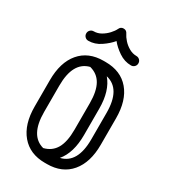

<svg xmlns="http://www.w3.org/2000/svg" viewBox="-212 -983 965 1091"><g transform="rotate(30 270.0 -437.5)"><path d="M53 -416Q53 -533 108.5 -598.5Q164 -664 263 -664H276Q376 -664 431.5 -598.5Q487 -533 487 -416V-243Q487 -127 431.5 -61Q376 5 276 5H263Q164 5 108.5 -61Q53 -127 53 -243ZM377 -243Q377 -126 323 -62Q425 -86 425 -243V-416Q425 -573 322 -597Q377 -533 377 -416ZM115 -416V-243Q115 -89 213 -63Q265 -76 290 -119.5Q315 -163 315 -243V-416Q315 -495 290 -539Q265 -583 214 -596Q115 -571 115 -416ZM243 -862Q251 -880 270 -880Q289 -880 297 -862Q305 -845 322 -826Q339 -807 362 -794Q385 -781 410 -781Q423 -781 432 -772Q441 -763 441 -750Q441 -737 432 -728Q423 -719 410 -719Q367 -719 329.5 -744.5Q292 -770 270 -798Q247 -770 209.5 -744.5Q172 -719 130 -719Q117 -719 108 -728Q99 -737 99 -750Q99 -763 108 -772Q117 -781 130 -781Q155 -781 177.5 -794Q200 -807 217.5 -826Q235 -845 243 -862Z"/></g></svg>

Font: Libertine Sup Medium
Style: Regular
Weight: 500
Designer: Bastien Sozeau
Foundry: NBR — Bastien Sozeau
Version: Version 2.003; ttfautohint (v1.8.4.7-5d5b);gftools[0.9.33]